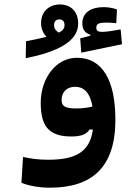

<svg xmlns="http://www.w3.org/2000/svg" viewBox="-20 -620 626 879"><path d="M208 239.3C400.4 239.3 508.3 147 508.3 -71.8C508.3 -254.9 447.3 -355.5 332 -355.5C233.9 -355.5 166.5 -258.3 166.5 -149.9C166.5 -47.9 198.2 4.9 307.1 4.9C354 4.9 378.4 -7.3 389.6 -26.9H405.3C390.6 82 317.4 111.3 199.2 111.3C155.3 111.3 123.5 106.4 85.4 98.6L78.1 216.8C111.8 231 161.6 239.3 208 239.3ZM97.7 -353.5C235.4 -380.9 337.9 -427.2 337.9 -511.7C337.9 -570.8 300.8 -599.6 253.9 -599.6C206.1 -599.6 168 -568.4 168 -514.2C168 -487.3 178.7 -466.3 192.4 -451.2C168.5 -445.3 137.7 -438.5 99.1 -431.2ZM352.1 -378.9 538.6 -417.5 532.2 -485.4C505.9 -480.5 468.3 -474.1 449.2 -474.1C429.7 -474.1 420.9 -477.5 420.9 -494.1C420.9 -512.7 436.5 -516.6 470.7 -516.6C481 -516.6 498.5 -515.1 512.2 -513.7L515.6 -576.7C501 -582.5 475.6 -587.4 455.6 -587.4C397.9 -587.4 356.9 -563.5 356.9 -513.2C356.9 -484.9 369.6 -468.3 393.1 -461.4V-456.1L347.2 -444.8ZM403.3 -131.8C377.9 -126.5 355.5 -123.5 328.6 -123.5C272.5 -123.5 262.2 -136.7 262.2 -163.1C262.2 -197.8 284.7 -222.7 324.7 -222.7C357.4 -222.7 391.1 -203.6 403.3 -131.8ZM249.5 -470.7C235.4 -479 227.5 -489.7 227.5 -505.4C227.5 -520.5 235.4 -531.2 252 -531.2C267.6 -531.2 275.4 -520.5 275.4 -505.4C275.4 -491.7 270 -481.4 249.5 -470.7Z"/></svg>

Font: Cascadia Code
Style: Bold
Weight: 700
Monospace: yes
Designer: Aaron Bell
Foundry: Saja Typeworks
Version: Version 2404.023